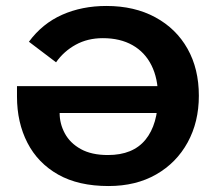

<svg xmlns="http://www.w3.org/2000/svg" viewBox="-20 -614 725 644"><path d="M344 10Q243 10 175 -28.5Q107 -67 72 -135Q37 -203 37 -290V-325H561V-235H180Q180 -199 197.5 -166.5Q215 -134 251 -114Q287 -94 342 -94Q426 -94 468 -145.5Q510 -197 510 -291Q510 -351 488 -395Q466 -439 424.5 -462.5Q383 -486 325 -486Q274 -486 234 -464Q194 -442 168 -405L77 -474Q122 -535 188.5 -564.5Q255 -594 337 -594Q431 -594 501 -556Q571 -518 609 -450.5Q647 -383 647 -293Q647 -205 609.5 -136.5Q572 -68 504 -29Q436 10 344 10Z"/></svg>

Font: Rokkitt SemiBold
Style: Bold
Weight: 700
Version: Version 3.103